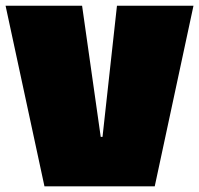

<svg xmlns="http://www.w3.org/2000/svg" viewBox="-24 -655 701 675"><path d="M330.1 -173.8H336.4L387.2 -634.8H656.2L520 0H132.3L-4.4 -634.8H264.6Z"/></svg>

Font: Coda
Style: Heavy
Weight: 800
Version: Version 2.000; ttfautohint (v0.8) -r 50 -G 200 -x